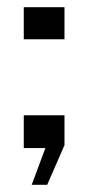

<svg xmlns="http://www.w3.org/2000/svg" viewBox="-20 -411 252 533"><path d="M46 0V-91H159V-8L111 102H68L106 0ZM46 -302V-391H159V-302Z"/></svg>

Font: Big Shoulders Display
Style: Regular
Weight: 400
Designer: Patric King
Foundry: XO Type Co
Version: Version 1.000; ttfautohint (v1.8.2)